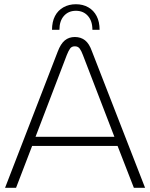

<svg xmlns="http://www.w3.org/2000/svg" viewBox="-20 -888 710 908"><path d="M339 -868Q372 -868 397.5 -853.5Q423 -839 437 -812Q451 -785 451 -747H417Q417 -789 395.5 -813Q374 -837 339 -837Q304 -837 282.5 -813Q261 -789 261 -747H226Q226 -785 240 -812Q254 -839 280 -853.5Q306 -868 339 -868ZM4 0 253 -644Q267 -681 286.5 -697Q306 -713 334 -713Q362 -713 382 -697.5Q402 -682 415 -645L666 0H613L536 -198H132L56 0ZM148 -241H521L372 -628Q365 -647 357 -658Q349 -669 334 -669Q319 -669 311.5 -658.5Q304 -648 296 -628Z"/></svg>

Font: MuseoModerno Thin ExtraLight
Style: Regular
Weight: 250
Version: Version 1.002